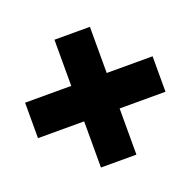

<svg xmlns="http://www.w3.org/2000/svg" viewBox="-89 -649 656 641"><g transform="rotate(-20 239.0 -328.0)"><path d="M455 -391H292V-555H166V-391H2V-265H166V-101H292V-265H455Z"/></g></svg>

Font: Argentum Sans ExtraBold
Style: Regular
Weight: 800
Designer: Julieta Ulanovsky
Foundry: Julieta Ulanovsky
Version: Version 5.001;February 15, 2019;FontCreator 11.5.0.2425 64-b